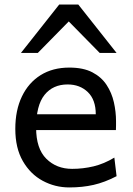

<svg xmlns="http://www.w3.org/2000/svg" viewBox="-20 -801 575 833"><path d="M482.9 -236.8H119.6V-305.2H395.5Q395.5 -368.2 361.1 -401.4Q326.7 -434.6 273.4 -434.6Q209.5 -434.6 173.1 -389.2Q136.7 -343.8 136.7 -246.6Q136.7 -156.2 180.9 -112.3Q225.1 -68.4 293 -68.4Q340.3 -68.4 386 -79.3Q431.6 -90.3 476.1 -117.2L485.8 -36.6Q434.1 -9.8 385.7 1.2Q337.4 12.2 280.8 12.2Q218.8 12.2 165.3 -16.6Q111.8 -45.4 79.1 -102.1Q46.4 -158.7 46.4 -241.7Q46.4 -322.8 75 -382.3Q103.5 -441.9 156 -474.9Q208.5 -507.8 280.8 -507.8Q341.3 -507.8 380.6 -487.3Q419.9 -466.8 442.4 -432.6Q464.8 -398.4 474.1 -357.2Q483.4 -315.9 483.4 -274.9Q483.4 -268.6 483.4 -256.1Q483.4 -243.7 482.9 -236.8ZM144 -571.3H70.8L236.8 -781.2H319.8L485.8 -571.3H412.6L278.3 -708Z"/></svg>

Font: Kanchenjunga
Style: Regular
Weight: 400
Designer: Becca Hirsbrunner Spalinger
Foundry: SIL International
Version: Version 2.001